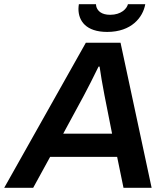

<svg xmlns="http://www.w3.org/2000/svg" viewBox="-60 -888 789 908"><path d="M447 -737C562 -737 616 -806 627 -868H545C540 -847 513 -818 461 -818C419 -818 402 -837 396 -855C395 -859 394 -864 394 -868H313C312 -861 311 -853 311 -846C311 -790 346 -737 447 -737ZM-40 0H97L177 -146H494L524 0H657L510 -686H346ZM239 -256 336 -435C353 -466 386 -532 406 -573H411C415 -542 425 -485 434 -438L470 -256Z"/></svg>

Font: Archivo SemiBold
Style: Italic
Weight: 600
Italic angle: -10°
Designer: Hector Gatti
Foundry: Omnibus-Type
Version: Version 2.001